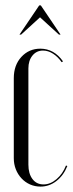

<svg xmlns="http://www.w3.org/2000/svg" viewBox="-20 -682 269 710"><path d="M31 -393Q31 -441 59 -471.5Q87 -502 129 -502Q180 -502 213 -455L208 -452Q194 -472 176 -483.5Q158 -495 139 -495Q115 -495 100 -476.5Q85 -458 85 -429V-73Q85 -40 100 -20Q115 0 141 0Q166 0 189 -19.5Q212 -39 224 -70L229 -68Q215 -33 188.5 -12.5Q162 8 130 8Q109 8 91 0Q73 -8 59.5 -22.5Q46 -37 38.5 -56Q31 -75 31 -97ZM125 -662H131L204 -554H198L128 -618L58 -554H52Z"/></svg>

Font: Moniqa Cond Display
Style: Regular
Weight: 400
Width: 3
Designer: Rajesh Rajput
Foundry: Rajesh Rajput
Version: Version 1.000